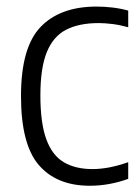

<svg xmlns="http://www.w3.org/2000/svg" viewBox="-20 -570 434 599"><path d="M260 9.5Q157 9.5 101.2 -55Q45.5 -119.5 45.5 -270.5Q45.5 -422 106.5 -485.8Q167.5 -549.5 281.5 -549.5Q305.5 -549.5 331 -546.5Q356.5 -543.5 380 -537V-485Q355 -492 331.2 -495Q307.5 -498 288 -498Q226.5 -498 186.2 -477.2Q146 -456.5 126 -407.2Q106 -358 106 -272.5Q106 -186 124.5 -135.5Q143 -85 179.2 -63.8Q215.5 -42.5 268.5 -42.5Q292.5 -42.5 319.8 -47.5Q347 -52.5 380 -64V-12Q320.5 9.5 260 9.5Z"/></svg>

Font: Encode Sans SemiCondensed SemiCondensed Light
Style: Regular
Weight: 300
Width: 4
Designer: Multiple Designers
Foundry: Impallari Type
Version: Version 3.000; ttfautohint (v1.8.3) -l 8 -r 50 -G 200 -x 14 